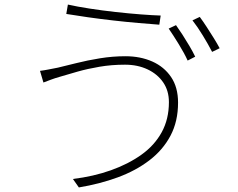

<svg xmlns="http://www.w3.org/2000/svg" viewBox="-20 -787 1040 840"><path d="M719 -340Q719 -390 694 -426.5Q669 -463 625.5 -483.5Q582 -504 527 -504Q468 -504 415.5 -495Q363 -486 320.5 -474Q278 -462 245 -452Q220 -445 203 -438.5Q186 -432 170 -426L155 -477Q172 -479 192 -483Q212 -487 233 -491Q267 -499 314.5 -511Q362 -523 417.5 -532Q473 -541 529 -541Q594 -541 646 -518Q698 -495 728.5 -450Q759 -405 759 -338Q759 -256 726 -193.5Q693 -131 633.5 -85.5Q574 -40 495 -11Q416 18 325 33L299 -4Q389 -15 465 -42Q541 -69 598.5 -110Q656 -151 687.5 -208.5Q719 -266 719 -340ZM277 -767Q317 -758 372 -749.5Q427 -741 485.5 -734.5Q544 -728 596.5 -724Q649 -720 683 -719L677 -679Q637 -682 584.5 -686.5Q532 -691 475 -697.5Q418 -704 365 -711.5Q312 -719 270 -726ZM750 -677Q763 -659 778.5 -635Q794 -611 809 -585.5Q824 -560 834 -539L801 -522Q787 -553 762.5 -593Q738 -633 718 -662ZM854 -713Q868 -694 884 -669.5Q900 -645 915.5 -620Q931 -595 941 -576L908 -560Q891 -593 867.5 -631.5Q844 -670 822 -698Z"/></svg>

Font: Noto Sans JP Thin ExtraLight
Style: Regular
Weight: 250
Version: Version 2.004-H2;hotconv 1.0.118;makeotfexe 2.5.65603